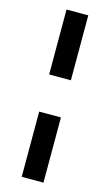

<svg xmlns="http://www.w3.org/2000/svg" viewBox="-131 -775 551 958"><g transform="rotate(15 144.0 -296.0)"><path d="M87.4 -200.2H199.7V136.7H87.4ZM199.7 -727.5V-392.1H87.4V-727.5Z"/></g></svg>

Font: Inter Display SemiBold
Style: Regular
Weight: 600
Designer: Rasmus Andersson
Foundry: rsms
Version: Version 4.001;git-9221beed3